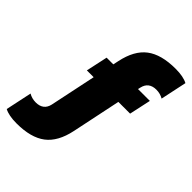

<svg xmlns="http://www.w3.org/2000/svg" viewBox="-391 -876 1237 1237"><g transform="rotate(45 228.0 -257.0)"><path d="M-120 209 -82 30Q-53 47 -18 47Q16 47 37 31Q58 15 65 -17L131 -332H69L101 -480H162L170 -517Q195 -637 265.5 -690.5Q336 -744 466 -744Q537 -744 576 -723L538 -544Q509 -561 474 -561Q440 -561 419 -545Q398 -529 391 -497L387 -480H495L463 -332H356L286 3Q261 123 190.5 176.5Q120 230 -10 230Q-81 230 -120 209Z"/></g></svg>

Font: Prompt Black
Style: Regular
Weight: 900
Designer: Katatrad Team
Foundry: CadsonDemak
Version: Version 1.000